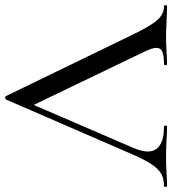

<svg xmlns="http://www.w3.org/2000/svg" viewBox="14 -695 676 754"><g transform="rotate(-90 352.0 -318.0)"><path d="M-1 -12Q27 -12 46.5 -23Q66 -34 84 -61Q102 -88 125 -141L338 -632Q339 -635 345 -635.5Q351 -636 352 -632L592 -137Q627 -64 650.5 -38Q674 -12 704 -12Q709 -12 709 -6Q709 0 704 0Q685 0 645 -2Q603 -4 585 -4Q562 -4 528 -2Q494 0 477 0Q473 0 473 -6Q473 -12 477 -12Q511 -12 526 -18.5Q541 -25 541 -42Q541 -59 526 -89L311 -536L343 -584L148 -132Q134 -98 134 -76Q134 -44 159 -28Q184 -12 231 -12Q236 -12 236 -6Q236 0 231 0Q213 0 179 -2Q141 -4 113 -4Q87 -4 51 -2Q19 0 -1 0Q-5 0 -5 -6Q-5 -12 -1 -12Z"/></g></svg>

Font: Cormorant Garamond Medium
Style: Regular
Weight: 500
Designer: Christian Thalmann (Catharsis Fonts)
Foundry: Catharsis Fonts
Version: Version 4.000